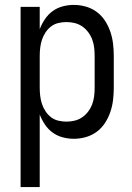

<svg xmlns="http://www.w3.org/2000/svg" viewBox="-20 -558 540 783"><path d="M64 205V-530H142V-439Q150 -460 163 -479.5Q176 -499 194.5 -512.5Q213 -526 235.5 -532Q258 -538 281 -538Q306 -538 330.5 -531Q355 -524 375 -509Q395 -494 408.5 -473Q422 -452 430 -428.5Q438 -405 441 -380Q444 -355 444 -330V-200Q444 -175 441 -150Q438 -125 430 -101.5Q422 -78 408.5 -57Q395 -36 375 -21Q355 -6 330.5 1Q306 8 281 8Q258 8 235.5 2Q213 -4 194.5 -17.5Q176 -31 163 -50.5Q150 -70 142 -91V205ZM251 -62Q268 -62 284.5 -66Q301 -70 315 -79.5Q329 -89 339.5 -103Q350 -117 356 -133Q362 -149 364 -166Q366 -183 366 -200V-330Q366 -347 364 -364Q362 -381 356 -397Q350 -413 339.5 -427Q329 -441 315 -450.5Q301 -460 284.5 -464Q268 -468 251 -468Q234 -468 217.5 -464Q201 -460 188 -450Q175 -440 165.5 -425.5Q156 -411 151 -395.5Q146 -380 144 -363.5Q142 -347 142 -330V-200Q142 -183 144 -166.5Q146 -150 151 -134.5Q156 -119 165.5 -104.5Q175 -90 188 -80Q201 -70 217.5 -66Q234 -62 251 -62Z"/></svg>

Font: iosevka_custom_sans_ss08
Style: Regular
Weight: 400
Designer: Belleve Invis
Foundry: Belleve Invis
Version: Version 10.3.0; ttfautohint (v1.8.3)